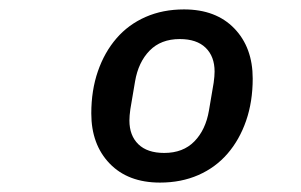

<svg xmlns="http://www.w3.org/2000/svg" viewBox="-20 -730 640 408"><path d="M320 -342Q252 -342 213 -382.5Q174 -423 174 -489Q174 -538 188 -578.5Q202 -619 227.5 -648.5Q253 -678 289.5 -694Q326 -710 371 -710Q439 -710 478 -669.5Q517 -629 517 -563Q517 -514 503 -473.5Q489 -433 463.5 -403.5Q438 -374 401.5 -358Q365 -342 320 -342ZM329 -405Q369 -405 393 -429.5Q417 -454 424 -495L434 -554Q435 -562 435.5 -567Q436 -572 436 -578Q436 -610 417 -628.5Q398 -647 362 -647Q322 -647 298 -622.5Q274 -598 267 -557L257 -498Q256 -490 255.5 -485Q255 -480 255 -474Q255 -442 274 -423.5Q293 -405 329 -405Z"/></svg>

Font: IBM Plex Mono Medm
Style: Italic
Weight: 500
Italic angle: -9°
Monospace: yes
Designer: Mike Abbink, Paul van der Laan, Pieter van Rosmalen
Foundry: Bold Monday
Version: Version 2.3